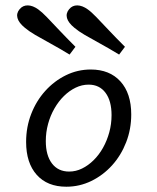

<svg xmlns="http://www.w3.org/2000/svg" viewBox="-20 -685 587 716"><path d="M227.4 11.3Q156.5 11.3 116.9 -33.1Q77.4 -77.4 77.4 -155.6Q77.4 -211.3 96.4 -260.1Q115.3 -308.9 148.8 -346Q182.3 -383.1 225.8 -404.4Q269.4 -425.8 318.5 -425.8Q388.7 -425.8 429 -381.5Q469.4 -337.1 469.4 -258.1Q469.4 -203.2 450.4 -154.4Q431.5 -105.6 398 -68.5Q364.5 -31.5 320.6 -10.1Q276.6 11.3 227.4 11.3ZM237.9 -45.2Q262.9 -45.2 285.9 -56.5Q308.9 -67.7 329 -87.5Q349.2 -107.3 364.1 -133.9Q379 -160.5 387.5 -191.5Q396 -222.6 396 -255.6Q396 -308.9 373.4 -339.1Q350.8 -369.4 310.5 -369.4Q285.5 -369.4 262.1 -358.1Q238.7 -346.8 218.5 -327Q198.4 -307.3 183.1 -280.6Q167.7 -254 159.3 -223Q150.8 -191.9 150.8 -158.9Q150.8 -105.6 173.8 -75.4Q196.8 -45.2 237.9 -45.2ZM239.5 -481.5Q198.4 -506.5 166.5 -523.8Q134.7 -541.1 111.3 -554.8Q87.9 -568.5 72.6 -581.5Q50 -600 45.2 -617.7Q40.3 -635.5 53.2 -650.8Q65.3 -665.3 83.9 -664.9Q102.4 -664.5 122.6 -650Q136.3 -640.3 155.2 -620.6Q174.2 -600.8 200.4 -573Q226.6 -545.2 261.3 -510.5ZM424.2 -481.5Q383.1 -506.5 351.2 -523.8Q319.4 -541.1 296 -554.8Q272.6 -568.5 257.3 -581.5Q234.7 -600 229.8 -617.7Q225 -635.5 237.9 -650.8Q250 -665.3 268.5 -664.9Q287.1 -664.5 307.3 -650Q321 -640.3 339.9 -620.6Q358.9 -600.8 385.1 -573Q411.3 -545.2 446 -510.5Z"/></svg>

Font: Playfair 5pt SemiExpanded Light
Style: Italic
Weight: 300
Width: 6
Italic angle: -15.6°
Designer: Claus Eggers Sørensen
Foundry: Claus Eggers Sørensen
Version: Version 2.203